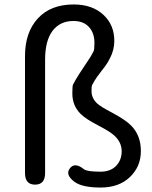

<svg xmlns="http://www.w3.org/2000/svg" viewBox="-20 -827 682 860"><path d="M313 -13Q271 -45 293 -73Q315 -102 356 -69Q370 -58 430 -58Q475 -58 500 -84Q525 -110 525 -149.5Q525 -189 493 -219Q474 -237 422 -264Q364 -294 342 -316Q304 -353 304 -408Q304 -442 307 -448Q320 -473 335 -496L374 -555Q388 -575 399 -597Q403 -604 403 -635Q403 -679 378.5 -706Q354 -733 309 -733Q249 -733 215.5 -689Q182 -645 182 -559V-52Q182 0 137 0Q92 0 92 -52V-576Q92 -682 149.5 -744.5Q207 -807 310 -807Q395 -807 445 -759Q492 -714 492 -644Q492 -604 473 -567Q462 -545 450 -529Q434 -509 419 -488L417 -486Q403 -466 392 -445Q390 -441 390 -418Q390 -386 417 -362Q433 -348 479 -324Q543 -290 568 -264Q611 -220 611 -150.5Q611 -81 562 -34Q513 13 430.5 13Q348 13 313 -13Z"/></svg>

Font: Resource Han Rounded HK
Style: Regular
Weight: 400
Designer: Cyano Hao (round all glyphs); Ryoko NISHIZUKA  (kana, bopomofo & ideographs); Paul D. Hunt (Latin, Greek & Cyrillic); Sa
Foundry: Cyano Hao
Version: 0.990